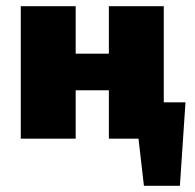

<svg xmlns="http://www.w3.org/2000/svg" viewBox="-20 -447 628 619"><path d="M426 0V-117H578L505 0ZM444 152 413 -117H578L560 152ZM331 0V-427H508V0ZM47 0V-427H224V0ZM135 -156V-274H415V-156Z"/></svg>

Font: Ysabeau Office Black
Style: Regular
Weight: 900
Designer: Christian Thalmann (Catharsis Fonts)
Version: Version 2.001;gftools[0.9.30]; featfreeze: tnum,lnum,ss02